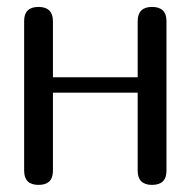

<svg xmlns="http://www.w3.org/2000/svg" viewBox="-20 -520 544 540"><path d="M448.2 -40Q448.2 0 407.7 0Q367.2 0 367.2 -40V-259.3H128.9V-40Q128.9 0 88.4 0Q47.9 0 47.9 -40V-460.9Q47.9 -500.5 88.4 -500.5Q128.4 -500.5 128.9 -460.9V-302.7H367.2V-460.9Q367.7 -500.5 407.7 -500.5Q448.2 -500.5 448.2 -460.9Z"/></svg>

Font: inglobal
Style: Regular
Weight: 400
Designer: Andrey Kochetov, Denis Davydov, Evgeny Yurtaev
Foundry: inglobal
Version: Version 1.00 September 25, 2014, initial release